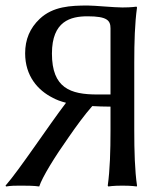

<svg xmlns="http://www.w3.org/2000/svg" viewBox="-20 -672 601 695"><path d="M219 -300C155 -216 50 -57 0 0L2 3C22 0 34 0 54 0C73 0 103 0 122 3C133 -31 178 -104 229 -176C256 -215 285 -255 314 -288C333 -287 355 -286 380 -286V-200C380 -125 378 -57 370 0L372 3C372 3 389 0 423 0C458 0 475 3 475 3L476 0C468 -54 466 -125 466 -200V-445C466 -520 468 -588 476 -645L474 -648C474 -648 457 -645 423 -645C393 -645 323 -652 298 -652C235 -652 172 -649 124 -604C88 -570 71 -529 71 -479C71 -397 117 -345 171 -318C184 -311 199 -305 219 -300ZM297 -613C368 -613 380 -598 380 -569V-330H332C235 -330 168 -353 168 -478C168 -596 236 -613 297 -613Z"/></svg>

Font: Libertinus Sans
Style: Regular
Weight: 400
Designer: Philipp H. Poll, Khaled Hosny
Foundry: Caleb Maclennan
Version: Version 7.050;RELEASE